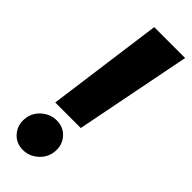

<svg xmlns="http://www.w3.org/2000/svg" viewBox="-246 -753 787 787"><g transform="rotate(45 148.0 -359.5)"><path d="M48.3 -222.2 116.7 -727.5H295.9L196.3 -222.2ZM91.8 9.3Q50.8 9.3 26.1 -21.2Q1.5 -51.8 8.3 -93.8Q13.7 -127.9 41.7 -151.4Q69.8 -174.8 105 -174.8Q146 -174.8 170.7 -144.5Q195.3 -114.3 188.5 -71.8Q182.6 -37.6 154.8 -14.2Q127 9.3 91.8 9.3Z"/></g></svg>

Font: Inter Display ExtraBold
Style: Italic
Weight: 800
Italic angle: -9.39999°
Designer: Rasmus Andersson
Foundry: rsms
Version: Version 4.000;git-a52131595